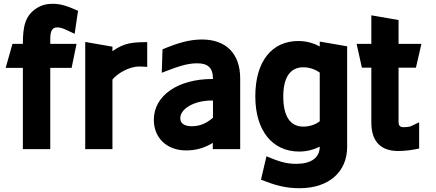

<svg xmlns="http://www.w3.org/2000/svg" viewBox="-20 -789 2305 1016"><path d="M101 0H246V-430H359L385 -557H246V-583C246 -623 256 -644 281 -644C311 -644 329 -631 375 -610L393 -732C338 -756 304 -769 258 -769C226 -769 197 -761 173 -745C113 -706 101 -649 101 -557H46L10 -430H101Z M431 0H575V-368C599 -398 660 -437 717 -437C744 -437 733 -436 759 -435V-566C682 -566 636 -562 575 -518V-542L431 -567Z M965 7C1016 7 1063 -6 1106 -33V0H1251V-374C1251 -508 1173 -580 1049 -580C981 -580 919 -561 840 -528L836 -404C919 -436 968 -454 1023 -454C1079 -454 1107 -432 1107 -371H1104C921 -371 794 -283 794 -155C794 -59 863 7 965 7ZM934 -164C934 -211 1003 -257 1100 -257H1107V-166C1071 -135 1037 -121 994 -121C967 -121 934 -129 934 -164Z M1565 207C1720 207 1817 121 1817 -12V-544L1672 -569V-543C1637 -562 1599 -572 1559 -572C1419 -572 1331 -465 1331 -279C1331 -96 1423 13 1563 13C1601 13 1638 4 1672 -13C1672 48 1623 78 1548 78C1490 78 1453 64 1390 38L1361 162C1436 191 1489 207 1565 207ZM1479 -279C1479 -375 1513 -433 1585 -433C1624 -433 1655 -417 1672 -405V-147C1655 -134 1624 -119 1585 -119C1516 -119 1479 -173 1479 -279Z M2087 10C2126 10 2159 5 2198 -3V-142L2152 -120C2147 -118 2130 -116 2117 -116C2098 -116 2089 -121 2089 -148V-431H2181L2210 -557H2089V-683L1945 -708V-557H1867L1895 -431H1945V-141C1945 -40 1995 10 2087 10Z"/></svg>

Font: All Genders v4
Style: Bold
Weight: 700
Designer: Rassam Alawdi
Foundry: Rassam Art
Version: Version 3.100;FEAKit 1.0